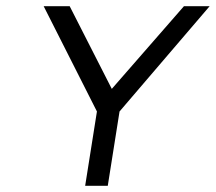

<svg xmlns="http://www.w3.org/2000/svg" viewBox="-20 -600 697 620"><path d="M121 -580 293 -240 255 0H328L366 -240L657 -580H574L341 -313L205 -580Z"/></svg>

Font: Charger Pro
Style: ExtObl
Weight: 400
Designer: Jasper
Foundry: Cannot Into Space Fonts
Version: Version 1.09